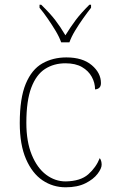

<svg xmlns="http://www.w3.org/2000/svg" viewBox="-20 -786 488 816"><path d="M259 10Q205 10 161 -19.5Q117 -49 90.5 -110Q64 -171 64 -263Q64 -369 89.5 -430Q115 -491 160 -516.5Q205 -542 262 -542Q331 -542 370 -509Q409 -476 409 -433Q409 -408 384 -406Q384 -434 370 -459.5Q356 -485 328.5 -501Q301 -517 258 -517Q209 -517 171.5 -493Q134 -469 113 -413.5Q92 -358 92 -264Q92 -184 115 -128Q138 -72 176 -43.5Q214 -15 259 -15Q322 -16 355 -45Q388 -74 404 -114Q412 -103 412 -86Q412 -70 394.5 -47Q377 -24 343 -7Q309 10 259 10ZM240 -606Q232 -629 216 -655.5Q200 -682 182 -708Q164 -734 148 -753V-766H155Q193 -729 214.5 -701Q236 -673 258 -636Q281 -673 302 -701Q323 -729 360 -766H367V-753Q352 -734 333.5 -708Q315 -682 299 -655.5Q283 -629 275 -606Z"/></svg>

Font: Noto Serif Myanmar Thin
Style: Regular
Weight: 100
Designer: Ben Mitchell and the Monotype Design Team
Foundry: Monotype Imaging Inc.
Version: Version 2.106; ttfautohint (v1.8.4.7-5d5b)